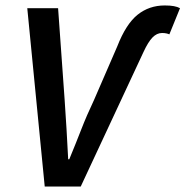

<svg xmlns="http://www.w3.org/2000/svg" viewBox="-20 -684 680 704"><path d="M144 0 80 -654H193L217 -318Q221 -261 224 -209.5Q227 -158 230 -100H234Q258 -158 278 -209.5Q298 -261 325 -318L410 -514Q442 -596 484.5 -630Q527 -664 584 -664Q604 -664 617.5 -661.5Q631 -659 640 -654L601 -558Q597 -560 590 -561.5Q583 -563 574 -563Q555 -563 539 -546.5Q523 -530 506 -493L276 0Z"/></svg>

Font: Source Sans 3 SemiBold
Style: Italic
Weight: 600
Italic angle: -11°
Designer: Paul D. Hunt
Foundry: Adobe
Version: Version 3.046;hotconv 1.0.118;makeotfexe 2.5.65603